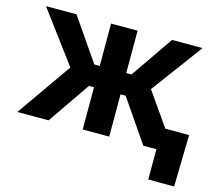

<svg xmlns="http://www.w3.org/2000/svg" viewBox="-100 -673 1086 956"><g transform="rotate(15 443.0 -195.0)"><path d="M22.5 0 220.2 -282.2 23.9 -545.9H181.2L331.5 -327.6H359.4V-545.9H496.1V-327.6H523.4L673.8 -545.9H831.1L635.7 -282.2L832.5 0H671.9L522.5 -217.8H496.1V0H359.4V-217.8H333.5L183.6 0ZM739.3 156.2V0H698.2V-110.4H878.4L872.6 156.2Z"/></g></svg>

Font: Inter Cardless
Style: Bold
Weight: 700
Designer: Rasmus Andersson
Foundry: rsms
Version: Version 4.001;git-9221beed3